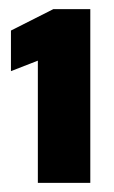

<svg xmlns="http://www.w3.org/2000/svg" viewBox="-20 -821 251 421"><path d="M63 -420V-688L4 -665V-754L97 -801H178V-420Z"/></svg>

Font: Saira Semi Condensed Black
Style: Regular
Weight: 900
Width: 4
Designer: Hector Gatti with collaboration of the Omnibus-Type team
Foundry: Omnibus-Type
Version: Version 1.001; ttfautohint (v1.8)